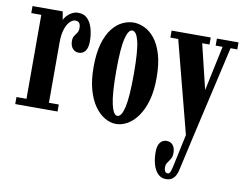

<svg xmlns="http://www.w3.org/2000/svg" viewBox="-83 -644 1279 1010"><g transform="rotate(10 557.0 -139.0)"><path d="M13 0V-37.5H66.5V-486H13V-523.5H174.5L182 -479Q184.5 -486.5 194.5 -498.8Q204.5 -511 220.8 -520.8Q237 -530.5 257.5 -530.5Q287 -530.5 305.8 -511.8Q324.5 -493 333.5 -461.5Q342.5 -430 342.5 -392Q342.5 -359 329.8 -341.5Q317 -324 295 -324Q274.5 -324 261.8 -338.8Q249 -353.5 249 -379.5Q249 -396.5 256 -406.8Q263 -417 269.8 -426.8Q276.5 -436.5 276.5 -452Q276.5 -470.5 269.8 -479Q263 -487.5 248.5 -487.5Q234 -487.5 219.5 -473Q205 -458.5 195.8 -430.2Q186.5 -402 186.5 -361V-37.5H239V0Z M552.5 11Q522.5 11 492.8 -6Q463 -23 438.5 -57.2Q414 -91.5 399.5 -143Q385 -194.5 385 -263.5Q385 -338.5 400.2 -390Q415.5 -441.5 440.2 -472.2Q465 -503 494.5 -516.8Q524 -530.5 552.5 -530.5Q581 -530.5 610.8 -516.8Q640.5 -503 665.5 -472.2Q690.5 -441.5 706 -390Q721.5 -338.5 721.5 -263.5Q721.5 -194.5 706.8 -143Q692 -91.5 667.5 -57.2Q643 -23 613 -6Q583 11 552.5 11ZM552.5 -32Q575 -32 587.5 -86.5Q600 -141 600 -263.5Q600 -386 587.5 -437Q575 -488 552.5 -488Q531.5 -488 518.8 -437Q506 -386 506 -263.5Q506 -141 518.8 -86.5Q531.5 -32 552.5 -32Z M860 251Q835.5 251 818.2 233.2Q801 215.5 792.5 185.8Q784 156 784 119Q784 86.5 797 69.5Q810 52.5 831.5 52.5Q852.5 52.5 865 67.2Q877.5 82 877.5 108.5Q877.5 129 869.8 141.5Q862 154 854.2 164.8Q846.5 175.5 846.5 191Q846.5 203 851.2 211.5Q856 220 865.5 220Q871 220 874.5 216.5Q878 213 881 204.5Q884 196 887.5 182L925.5 4.5L798 -486H756V-523.5H965V-486H926L984 -246L1035 -486H998V-523.5H1113.5V-486H1077.5L965.5 3.5L923.5 190.5Q919.5 209 911.8 222.8Q904 236.5 891.8 243.8Q879.5 251 860 251Z"/></g></svg>

Font: Imbue Thin 10pt
Style: Bold
Weight: 700
Version: Version 1.102